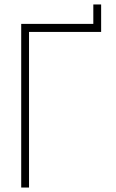

<svg xmlns="http://www.w3.org/2000/svg" viewBox="-20 -840 520 860"><path d="M110 0V-697H433V-820H398V-733H75V0Z"/></svg>

Font: Kreadon Extra Light
Style: Regular
Weight: 200
Designer: kohakuno
Foundry: StudioGnu
Version: Version 1.000;Glyphs 3.1.2 (3151)